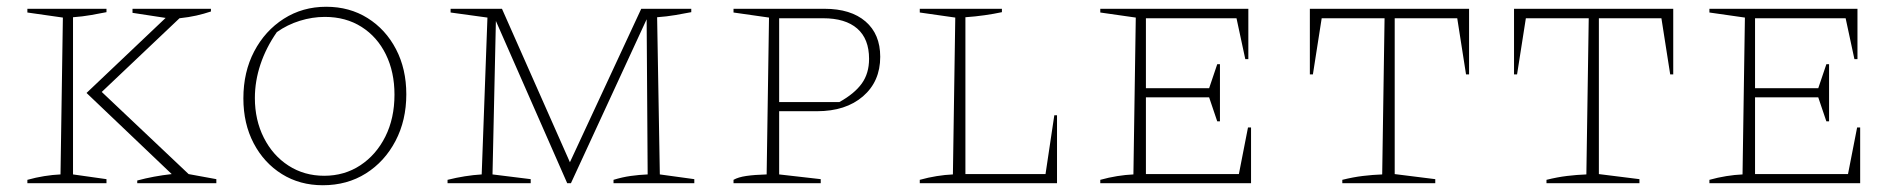

<svg xmlns="http://www.w3.org/2000/svg" viewBox="-20 -542 5630 568"><path d="M61 0V-10Q86 -17 111 -21Q136 -25 159 -26L166 -490L61 -505V-516H295V-506Q275 -502 249.5 -497.5Q224 -493 196 -491V-26L295 -12V0ZM386 0V-8Q434 -21 488 -27L236 -267L470 -489L372 -504V-516H604V-508Q583 -501 561 -496Q539 -491 511 -488L281 -270L538 -27L620 -12V0Z M935 6Q867 6 814 -27Q761 -60 730.5 -118Q700 -176 700 -251Q700 -329 732 -390Q764 -451 819.5 -486.5Q875 -522 945 -522Q1014 -522 1067.5 -488.5Q1121 -455 1151.5 -396.5Q1182 -338 1182 -263Q1182 -186 1150 -125Q1118 -64 1062.5 -29Q1007 6 935 6ZM939 -22Q999 -22 1046 -53Q1093 -84 1120 -138Q1147 -192 1147 -262Q1147 -329 1121.5 -381Q1096 -433 1049.5 -462.5Q1003 -492 941 -492Q904 -492 867 -480.5Q830 -469 799 -447Q767 -401 750.5 -351.5Q734 -302 734 -252Q734 -187 760.5 -134.5Q787 -82 833.5 -52Q880 -22 939 -22Z M1932 -26 2034 -12V0H1795V-10Q1821 -18 1846 -21.5Q1871 -25 1896 -26L1893 -485L1669 0H1658L1447 -480L1437 -26L1550 -12V0H1304V-10Q1356 -23 1405 -26L1422 -490L1313 -505V-516H1465L1666 -62L1877 -516H2025V-506Q2005 -502 1978.5 -497.5Q1952 -493 1924 -491Z M2419 -516Q2497 -516 2540.5 -478.5Q2584 -441 2584 -374Q2584 -301 2533 -257Q2482 -213 2397 -213H2285V-26L2408 -12V0H2150V-10Q2164 -18 2188 -21.5Q2212 -25 2248 -26L2255 -490L2150 -505V-516ZM2415 -488H2285V-240H2463Q2508 -265 2529.5 -295Q2551 -325 2551 -368Q2551 -427 2516 -457.5Q2481 -488 2415 -488Z M3099 -201H3107V0H2701V-10Q2726 -17 2751 -21Q2776 -25 2799 -26L2806 -490L2701 -505V-516H2944V-506Q2921 -501 2893 -497Q2865 -493 2836 -491V-27H3073Z M3672 -165H3681V0H3235V-10Q3260 -17 3285 -21Q3310 -25 3333 -26L3340 -490L3235 -505V-516H3673V-367H3664L3638 -488H3370V-281H3557L3581 -352H3589V-183H3581L3557 -254H3370V-27H3645Z M4326 -516V-322H4317L4291 -488H4106V-27L4226 -12V0H3951V-10Q3983 -18 4012 -21.5Q4041 -25 4069 -26L4076 -488H3890L3864 -322H3855V-516Z M4930 -516V-322H4921L4895 -488H4710V-27L4830 -12V0H4555V-10Q4587 -18 4616 -21.5Q4645 -25 4673 -26L4680 -488H4494L4468 -322H4459V-516Z M5474 -165H5483V0H5037V-10Q5062 -17 5087 -21Q5112 -25 5135 -26L5142 -490L5037 -505V-516H5475V-367H5466L5440 -488H5172V-281H5359L5383 -352H5391V-183H5383L5359 -254H5172V-27H5447Z"/></svg>

Font: Piazzolla SC Thin
Style: Regular
Weight: 100
Designer: Juan Pablo del Peral
Foundry: Huerta Tipografica
Version: Version 1.330